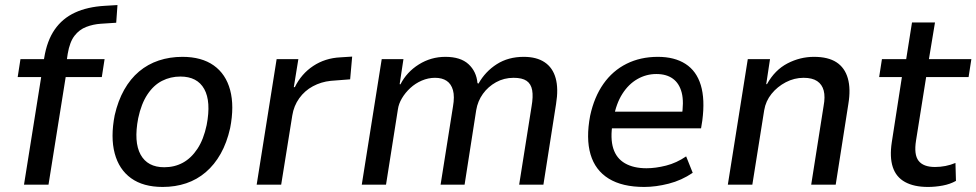

<svg xmlns="http://www.w3.org/2000/svg" viewBox="-20 -731 3865 760"><path d="M75 0 143 -426H50L61 -497H183L149 -468L155 -502Q166 -570 196.5 -614Q227 -658 276.5 -681Q326 -704 395 -708L445 -711L440 -641L379 -637Q349 -635 321.5 -624.5Q294 -614 275 -589.5Q256 -565 248 -518L243 -484L229 -497H394L383 -426H240L172 0Z M624 9Q547 9 499 -25.5Q451 -60 434 -124Q417 -188 434 -275Q447 -332 471.5 -375.5Q496 -419 530.5 -448Q565 -477 608.5 -491.5Q652 -506 702 -506Q778 -506 826 -472Q874 -438 891 -374.5Q908 -311 891 -224Q878 -166 853.5 -122.5Q829 -79 794.5 -49.5Q760 -20 717 -5.5Q674 9 624 9ZM630 -69Q671 -69 704 -87Q737 -105 761.5 -142Q786 -179 798 -236Q816 -329 788.5 -378.5Q761 -428 694 -428Q655 -428 621.5 -411Q588 -394 563.5 -357Q539 -320 527 -263Q509 -169 536.5 -119Q564 -69 630 -69Z M996 0 1075 -497H1161L1143 -386H1147Q1173 -439 1220 -470Q1267 -501 1327 -504L1374 -507L1366 -417L1289 -411Q1251 -407 1218.5 -389.5Q1186 -372 1164.5 -342Q1143 -312 1137 -274L1093 0Z M1412 0 1491 -497H1577L1562 -398L1565 -397Q1590 -446 1638 -476Q1686 -506 1743 -506Q1803 -506 1834.5 -477Q1866 -448 1870 -402L1874 -400Q1901 -448 1946.5 -477Q1992 -506 2053 -506Q2104 -506 2136 -484.5Q2168 -463 2179.5 -421.5Q2191 -380 2181 -319L2131 0H2035L2084 -309Q2091 -349 2086.5 -374Q2082 -399 2064.5 -411Q2047 -423 2013 -423Q1975 -423 1943.5 -405.5Q1912 -388 1891.5 -359.5Q1871 -331 1865 -295L1819 0H1724L1773 -309Q1780 -349 1773 -374Q1766 -399 1748 -411Q1730 -423 1702 -423Q1675 -423 1649.5 -412Q1624 -401 1604 -382.5Q1584 -364 1571 -342Q1558 -320 1555 -298L1508 0Z M2530 9Q2443 9 2389.5 -24Q2336 -57 2317.5 -120Q2299 -183 2316 -273Q2332 -347 2368.5 -399Q2405 -451 2460 -478.5Q2515 -506 2584 -506Q2650 -506 2693.5 -478Q2737 -450 2754 -394Q2771 -338 2760 -254L2755 -223H2383L2394 -289H2699L2678 -267Q2688 -327 2678.5 -364Q2669 -401 2643.5 -419.5Q2618 -438 2578 -438Q2538 -438 2503 -418Q2468 -398 2443.5 -359.5Q2419 -321 2409 -265L2405 -244Q2395 -183 2407.5 -143.5Q2420 -104 2454 -84.5Q2488 -65 2539 -65Q2575 -65 2616.5 -75.5Q2658 -86 2696 -112L2722 -47Q2678 -17 2627 -4Q2576 9 2530 9Z M2861 0 2940 -497H3028L3013 -398H3016Q3047 -454 3097 -480Q3147 -506 3202 -506Q3258 -506 3291 -484.5Q3324 -463 3336 -421Q3348 -379 3338 -319L3288 0H3191L3240 -311Q3247 -348 3240.5 -372.5Q3234 -397 3214.5 -410Q3195 -423 3161 -423Q3124 -423 3090.5 -405.5Q3057 -388 3034 -359.5Q3011 -331 3005 -295L2958 0Z M3653 9Q3598 9 3562.5 -10.5Q3527 -30 3514 -69.5Q3501 -109 3510 -168L3550 -426H3460L3471 -497H3567L3590 -642H3681L3657 -497H3825L3814 -426H3646L3606 -175Q3597 -119 3616 -94.5Q3635 -70 3681 -70Q3702 -70 3722.5 -74Q3743 -78 3762 -86L3764 -15Q3741 -2 3711.5 3.5Q3682 9 3653 9Z"/></svg>

Font: Nunito Sans 7pt SemiCondensed Medium
Style: Italic
Weight: 500
Width: 4
Italic angle: -9°
Designer: Vernon Adams
Foundry: Vernon Adams
Version: Version 3.101;gftools[0.9.27]